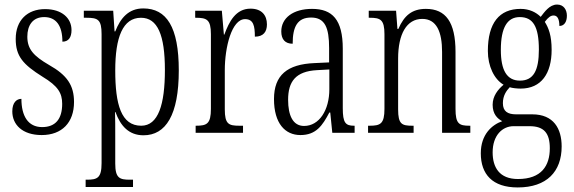

<svg xmlns="http://www.w3.org/2000/svg" viewBox="-20 -583 2520 843"><path d="M163 10C252 10 305 -45 305 -135C305 -208 275 -253 195 -298C128 -337 100 -367 100 -422C100 -471 123 -508 174 -508C226 -508 254 -471 254 -400C281 -400 294 -419 294 -451C294 -503 252 -543 178 -543C100 -543 49 -494 49 -412C49 -336 81 -300 167 -246C235 -205 253 -174 253 -127C253 -60 223 -25 165 -25C103 -25 74 -74 74 -149C53 -149 34 -133 34 -94C34 -36 78 10 163 10Z M356 238H564V206H550C505 206 486 199 486 135V24C486 -23 486 -63 485 -91H487C509 -30 546 11 610 11C708 11 765 -78 765 -274C765 -465 711 -546 609 -546C545 -546 509 -504 486 -445H483L477 -536H348V-505H360C410 -505 426 -497 426 -433V133C426 199 407 206 361 206H356ZM600 -31C512 -31 486 -124 486 -274C486 -419 519 -505 599 -505C672 -505 704 -429 704 -276C704 -124 675 -31 600 -31Z M839 0H1047V-31H1031C984 -31 967 -38 967 -103V-275C967 -375 997 -499 1056 -499C1093 -499 1099 -469 1099 -422C1137 -422 1152 -444 1152 -476C1152 -516 1129 -545 1080 -545C1015 -545 986 -488 965 -431H963L954 -536H837V-505H840C888 -505 906 -497 906 -433V-105C906 -39 888 -31 841 -31H839Z M1299 10C1368 10 1396 -32 1426 -89H1430L1439 0H1537V-31H1534C1497 -31 1485 -44 1485 -108V-369C1485 -497 1439 -544 1350 -544C1267 -544 1215 -504 1215 -445C1215 -410 1232 -391 1265 -391C1265 -466 1286 -506 1346 -506C1407 -506 1425 -461 1425 -372V-309L1361 -306C1241 -301 1183 -253 1183 -148C1183 -41 1232 10 1299 10ZM1315 -30C1266 -30 1245 -76 1245 -145C1245 -225 1278 -270 1372 -275L1426 -278V-191C1426 -100 1382 -30 1315 -30Z M1596 0H1796V-31H1790C1744 -31 1728 -38 1728 -103V-326C1728 -433 1765 -500 1834 -500C1897 -500 1921 -443 1921 -355V0H2045V-31H2041C1996 -31 1980 -39 1980 -105V-355C1980 -486 1937 -544 1850 -544C1790 -544 1755 -516 1729 -456H1725L1719 -536H1599V-505H1604C1650 -505 1668 -497 1668 -433V-105C1668 -39 1650 -31 1603 -31H1596Z M2253 240C2381 240 2446 170 2446 60C2446 -18 2411 -81 2317 -81H2246C2209 -81 2188 -94 2188 -130C2188 -163 2203 -184 2218 -200C2229 -196 2252 -194 2266 -194C2357 -194 2402 -261 2402 -364C2402 -427 2389 -460 2372 -487C2387 -507 2398 -515 2411 -515C2428 -515 2436 -498 2436 -469C2458 -469 2469 -488 2469 -514C2469 -540 2455 -563 2426 -563C2392 -563 2370 -529 2354 -509C2334 -529 2304 -544 2266 -544C2172 -544 2122 -482 2122 -359C2122 -292 2150 -235 2191 -211C2166 -190 2143 -161 2143 -123C2143 -82 2164 -62 2185 -51C2140 -35 2091 7 2091 90C2091 182 2142 240 2253 240ZM2263 -229C2205 -229 2179 -275 2179 -364C2179 -463 2208 -508 2262 -508C2320 -508 2346 -467 2346 -365C2346 -273 2322 -229 2263 -229ZM2254 203C2172 203 2143 151 2143 86C2143 11 2186 -29 2235 -29H2305C2369 -29 2394 2 2394 68C2394 144 2358 203 2254 203Z"/></svg>

Font: Noto Serif Tamil ExtraCondensed Light
Style: Italic
Weight: 300
Width: 2
Italic angle: -12°
Designer: Indian Type Foundry, Tom Grace, and the Monotype Design Team
Foundry: Monotype Imaging Inc.
Version: Version 2.003